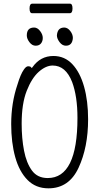

<svg xmlns="http://www.w3.org/2000/svg" viewBox="-20 -1013 540 1046"><path d="M166 -863Q184 -863 198.5 -844Q213 -825 213 -806.5Q213 -788 203 -776Q193 -764 174 -764Q155 -764 140.5 -783Q126 -802 126 -820Q126 -863 166 -863ZM155 -941Q141 -941 141 -967Q141 -993 156 -993H361Q375 -993 375 -967Q375 -941 360 -941ZM460 -363Q460 -211 408 -99Q356 13 244 13Q175 13 130 -32.5Q85 -78 63 -157Q41 -236 41 -337Q41 -452 75 -552Q92 -609 110 -634Q122 -652 133.5 -652Q145 -652 149 -647L153 -642L157 -647Q200 -708 271 -708Q332 -708 374 -663.5Q416 -619 438 -541Q460 -463 460 -363ZM339 -764Q319 -764 304.5 -783.5Q290 -803 290 -820Q293 -863 330 -863Q348 -863 362.5 -844.5Q377 -826 377 -806Q374 -764 339 -764ZM402 -371Q402 -488 373 -566Q338 -656 267 -656Q230 -656 191.5 -622Q153 -588 125.5 -518Q98 -448 98 -339Q98 -259 111 -192Q124 -125 154 -84Q184 -43 240 -43Q402 -43 402 -371Z"/></svg>

Font: Moon Stars Kai T HW Light
Style: Regular
Weight: 300
Designer: GuiWonder
Version: Version 1.101